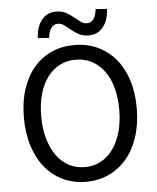

<svg xmlns="http://www.w3.org/2000/svg" viewBox="-58 -890 779 951"><g transform="rotate(-5 332.0 -414.5)"><path d="M332 12Q270 12 218.5 -12Q167 -36 130 -80.5Q93 -125 72.5 -188.5Q52 -252 52 -331Q52 -410 72.5 -472.5Q93 -535 130 -578.5Q167 -622 218.5 -645Q270 -668 332 -668Q394 -668 445.5 -644.5Q497 -621 534.5 -577.5Q572 -534 592.5 -471.5Q613 -409 613 -331Q613 -252 592.5 -188.5Q572 -125 534.5 -80.5Q497 -36 445.5 -12Q394 12 332 12ZM332 -61Q376 -61 411.5 -80Q447 -99 472.5 -134.5Q498 -170 512 -219.5Q526 -269 526 -331Q526 -392 512 -441Q498 -490 472.5 -524Q447 -558 411.5 -576.5Q376 -595 332 -595Q288 -595 252.5 -576.5Q217 -558 191.5 -524Q166 -490 152 -441Q138 -392 138 -331Q138 -269 152 -219.5Q166 -170 191.5 -134.5Q217 -99 252.5 -80Q288 -61 332 -61ZM407 -709Q379 -709 359 -720Q339 -731 322.5 -744.5Q306 -758 291.5 -769Q277 -780 259 -780Q240 -780 227 -763Q214 -746 211 -714L155 -718Q158 -775 185 -808Q212 -841 257 -841Q285 -841 305 -830Q325 -819 341.5 -805.5Q358 -792 372.5 -781Q387 -770 405 -770Q445 -770 453 -836L509 -832Q506 -774 479 -741.5Q452 -709 407 -709Z"/></g></svg>

Font: SourceSansPro
Style: Book
Weight: 400
Designer: Paul D. Hunt
Foundry: Adobe Systems Incorporated
Version: Version 2.021;PS 2.000;hotconv 1.0.86;makeotf.lib2.5.63406